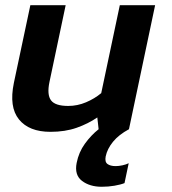

<svg xmlns="http://www.w3.org/2000/svg" viewBox="-20 -494 658 734"><path d="M369 220Q323 220 293.5 197.5Q264 175 273 129Q281 88 304.5 55.5Q328 23 357 0L352 -45Q317 -21 273 -5.5Q229 10 173 10Q91 10 52.5 -37.5Q14 -85 33 -177L96 -474H231L169 -180Q159 -132 175 -110.5Q191 -89 241 -89Q276 -89 309 -103Q342 -117 367 -138L438 -474H573L473 0Q434 21 412 48Q390 75 384 104Q380 125 391 133Q402 141 422 141Q434 141 448 138Q462 135 472 130L456 206Q441 212 417.5 216Q394 220 369 220Z"/></svg>

Font: Kanit Medium
Style: Italic
Weight: 500
Italic angle: -12°
Designer: Katatrad Team
Foundry: CadsonDemak
Version: Version 2.000; ttfautohint (v1.8.3)